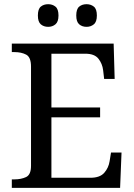

<svg xmlns="http://www.w3.org/2000/svg" viewBox="-20 -908 648 928"><path d="M37.1 0V-41H49.8Q82 -41 106 -52.2Q129.9 -63.5 129.9 -106.4V-585.9Q129.9 -631.8 106.4 -644Q83 -656.2 49.8 -656.2H37.1V-697.3H529.3L534.2 -526.4H483.4L478.5 -568.4Q474.6 -600.6 455.6 -624.5Q436.5 -648.4 392.6 -648.4H228.5V-388.7H463.9V-340.8H228.5V-48.8H417Q462.9 -48.8 483.9 -72.8Q504.9 -96.7 509.8 -128.9L516.6 -170.9H567.4L560.5 0ZM398.4 -778.3Q377 -778.3 362.8 -790.5Q348.6 -802.7 348.6 -833Q348.6 -864.3 362.8 -876Q377 -887.7 398.4 -887.7Q418.9 -887.7 433.6 -876Q448.2 -864.3 448.2 -833Q448.2 -802.7 433.6 -790.5Q418.9 -778.3 398.4 -778.3ZM212.9 -778.3Q191.4 -778.3 177.2 -790.5Q163.1 -802.7 163.1 -833Q163.1 -864.3 177.2 -876Q191.4 -887.7 212.9 -887.7Q233.4 -887.7 248 -876Q262.7 -864.3 262.7 -833Q262.7 -802.7 248 -790.5Q233.4 -778.3 212.9 -778.3Z"/></svg>

Font: Noto Serif Todhri
Style: Regular
Weight: 400
Designer: Mikhail Merkuryev
Version: Version 1.000; ttfautohint (v1.8.4.7-5d5b)